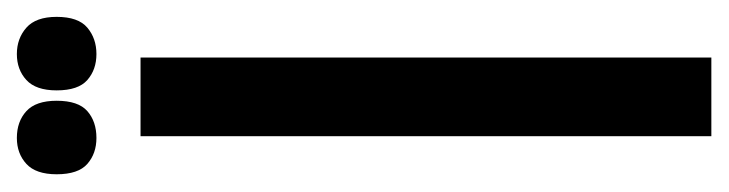

<svg xmlns="http://www.w3.org/2000/svg" viewBox="-340 -512 843 222"><g transform="rotate(-90 81.0 -401.5)"><path d="M34 0V-660H125V0ZM129 -711Q111 -711 99 -721.5Q87 -732 87 -757Q87 -781 99 -792Q111 -803 129 -803Q147 -803 159.5 -792Q172 -781 172 -757Q172 -732 159.5 -721.5Q147 -711 129 -711ZM32 -711Q14 -711 2 -721.5Q-10 -732 -10 -757Q-10 -781 2 -792Q14 -803 32 -803Q51 -803 63 -792Q75 -781 75 -757Q75 -732 63 -721.5Q51 -711 32 -711Z"/></g></svg>

Font: Bricolage Grotesque 48pt Condensed
Style: Regular
Weight: 400
Width: 3
Designer: Mathieu Triay
Foundry: Atelier Triay
Version: Version 1.000; ttfautohint (v1.8.4.7-5d5b);gftools[0.9.32]